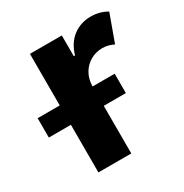

<svg xmlns="http://www.w3.org/2000/svg" viewBox="-176 -659 732 765"><g transform="rotate(-30 190.5 -276.5)"><path d="M60.4 0V-545.5H207V-450.3H212.7Q227.6 -501.1 262.8 -527.2Q297.9 -553.3 343.8 -553.3Q365.8 -553.3 384.6 -547.9Q403.4 -542.6 418.3 -533.4L372.9 -408.4Q362.2 -413.7 349.6 -417.4Q337 -421.2 321.4 -421.2Q290.8 -421.2 266 -406.8Q241.1 -392.4 226.6 -367.2Q212 -342 211.6 -308.6V0ZM-41.2 -219.1V-308.2H313.2V-219.1Z"/></g></svg>

Font: InterMG
Style: Bold
Weight: 700
Designer: Rasmus Andersson
Foundry: rsms
Version: Version 3.019;December 26, 2023;FontCreator 15.0.0.2955 64-b